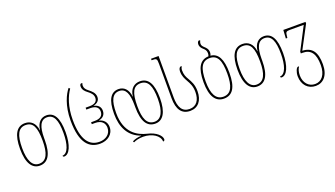

<svg xmlns="http://www.w3.org/2000/svg" viewBox="-80 -1443 4128 2367"><g transform="rotate(-20 1983.5 -260.0)"><path d="M214 10C319 10 378 -75 378 -267V-292C378 -440 412 -521 498 -521C587 -521 624 -439 624 -270C624 -124 589 -12 517 -10C517 -2 521 7 534 7C601 7 652 -98 652 -270C652 -461 598 -546 498 -546C429 -546 374 -499 364 -398H362C351 -499 291 -546 217 -546C108 -546 53 -453 53 -267C53 -77 116 10 214 10ZM214 -15C126 -15 81 -104 81 -267C81 -436 120 -521 217 -521C313 -521 350 -445 350 -267C350 -107 313 -15 214 -15Z M1005 10C1103 10 1184 -49 1184 -145C1184 -211 1141 -251 1088 -263V-265C1139 -275 1174 -306 1174 -362C1174 -416 1139 -446 1088 -456V-458C1137 -469 1169 -497 1169 -544C1169 -598 1128 -631 1094 -658C1064 -681 1046 -703 1046 -736C1046 -747 1048 -756 1053 -765C1050 -769 1047 -770 1042 -770C1025 -770 1018 -755 1018 -736C1018 -692 1045 -665 1077 -641C1110 -616 1141 -588 1141 -544C1141 -495 1108 -469 1040 -469H987V-444H1039C1111 -444 1146 -413 1146 -362C1146 -308 1112 -277 1036 -277H989V-252H1034C1115 -252 1156 -207 1156 -145C1156 -63 1088 -15 1006 -15C874 -15 786 -116 786 -381C786 -555 835 -679 889 -756L873 -770C824 -710 758 -581 758 -381C758 -80 868 10 1005 10Z M1729 10C1827 10 1889 -77 1889 -267C1889 -453 1835 -546 1725 -546C1652 -546 1591 -499 1581 -398H1579C1569 -499 1514 -546 1444 -546C1344 -546 1290 -461 1290 -277C1290 -100 1357 34 1512 89V91C1464 93 1421 105 1393 121L1402 137C1430 123 1475 110 1528 110C1646 110 1742 173 1742 250C1756 250 1765 242 1765 228C1765 180 1701 117 1592 93C1468 63 1318 -17 1318 -277C1318 -439 1355 -521 1445 -521C1531 -521 1564 -440 1564 -292V-267C1564 -75 1623 10 1729 10ZM1725 -521C1822 -521 1861 -436 1861 -267C1861 -104 1817 -15 1728 -15C1629 -15 1592 -107 1592 -267C1592 -445 1629 -521 1725 -521Z M2188 10C2290 10 2353 -65 2353 -189C2353 -278 2324 -323 2299 -368C2278 -403 2261 -437 2261 -494C2261 -515 2267 -532 2276 -541C2273 -545 2269 -546 2264 -546C2246 -546 2233 -522 2233 -490C2233 -429 2255 -390 2276 -352C2300 -309 2325 -266 2325 -188C2325 -84 2279 -15 2188 -15C2093 -15 2050 -86 2050 -218V-760H1951V-740H1956C2015 -740 2022 -736 2022 -666V-217C2022 -67 2078 10 2188 10Z M2652 -545C2659 -557 2662 -571 2662 -586C2662 -630 2637 -653 2616 -672C2600 -687 2587 -702 2587 -724C2587 -738 2591 -754 2598 -764C2595 -768 2590 -770 2585 -770C2568 -770 2559 -747 2559 -727C2559 -692 2580 -671 2599 -654C2617 -638 2634 -619 2634 -586C2634 -571 2632 -558 2626 -546C2514 -542 2460 -452 2460 -267C2460 -77 2523 10 2630 10C2742 10 2800 -75 2800 -267C2800 -445 2752 -536 2652 -545ZM2631 -15C2533 -15 2488 -104 2488 -267C2488 -438 2527 -521 2632 -521C2734 -521 2772 -439 2772 -267C2772 -107 2736 -15 2631 -15Z M3067 10C3172 10 3231 -75 3231 -267V-292C3231 -440 3265 -521 3351 -521C3440 -521 3477 -439 3477 -270C3477 -124 3442 -12 3370 -10C3370 -2 3374 7 3387 7C3454 7 3505 -98 3505 -270C3505 -461 3451 -546 3351 -546C3282 -546 3227 -499 3217 -398H3215C3204 -499 3144 -546 3070 -546C2961 -546 2906 -453 2906 -267C2906 -77 2969 10 3067 10ZM3067 -15C2979 -15 2934 -104 2934 -267C2934 -436 2973 -521 3070 -521C3166 -521 3203 -445 3203 -267C3203 -107 3166 -15 3067 -15Z M3747 250C3846 250 3919 175 3919 28C3919 -130 3865 -210 3737 -215L3896 -515V-536H3605L3598 -426H3618L3621 -452C3625 -498 3632 -509 3677 -509H3863L3709 -213V-190H3734C3840 -190 3891 -120 3891 28C3891 155 3833 225 3747 225C3662 225 3604 157 3604 61C3604 20 3614 -19 3633 -46C3630 -48 3627 -49 3622 -49C3599 -49 3576 8 3576 61C3576 175 3647 250 3747 250Z"/></g></svg>

Font: Noto Serif Georgian Condensed Thin
Style: Regular
Weight: 100
Width: 3
Designer: Monotype Design Team, Akaki Razmadze
Foundry: Google LLC
Version: Version 2.003